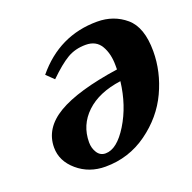

<svg xmlns="http://www.w3.org/2000/svg" viewBox="-98 -600 708 709"><g transform="rotate(-20 256.0 -245.0)"><path d="M46 -119Q46 -195 123.5 -241Q201 -287 363 -311V-327Q363 -373 344.5 -404.5Q326 -436 285 -436Q244 -436 212.5 -417.5Q181 -399 136 -355L107 -383Q205 -502 354 -502Q419 -502 465.5 -462.5Q512 -423 512 -329Q512 -248 476 -171Q440 -94 366.5 -41Q293 12 201 12Q137 12 91.5 -27Q46 -66 46 -119ZM174 -93Q174 -70 185.5 -52Q197 -34 218 -34Q263 -34 306 -104Q349 -174 360 -266Q272 -254 223 -207.5Q174 -161 174 -93Z"/></g></svg>

Font: Lingua Franca
Style: Bold Italic
Weight: 700
Italic angle: -13°
Version: Version 1.19